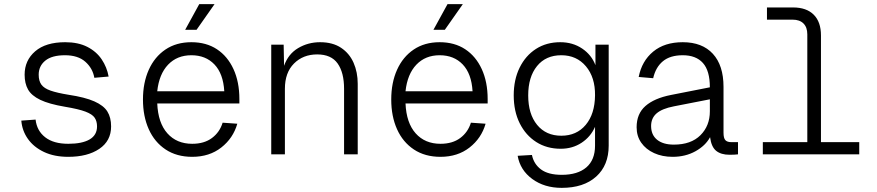

<svg xmlns="http://www.w3.org/2000/svg" viewBox="-20 -746 4240 928"><path d="M310 12Q242 12 192.5 -11.5Q143 -35 115 -74.5Q87 -114 83 -163L152 -168Q158 -114 198.5 -82.5Q239 -51 310 -51Q377 -51 413 -72Q449 -93 449 -135Q449 -160 437.5 -177Q426 -194 393 -206.5Q360 -219 294 -230Q217 -243 174.5 -263.5Q132 -284 115.5 -313.5Q99 -343 99 -385Q99 -454 150 -498Q201 -542 295 -542Q358 -542 402 -519.5Q446 -497 471.5 -459Q497 -421 505 -376L436 -370Q428 -416 392.5 -447.5Q357 -479 294 -479Q231 -479 199 -453Q167 -427 167 -385Q167 -355 180 -337Q193 -319 224.5 -308Q256 -297 311 -288Q391 -276 436 -256Q481 -236 499 -207Q517 -178 517 -135Q517 -65 460 -26.5Q403 12 310 12Z M909 12Q834 12 780.5 -23.5Q727 -59 699 -121.5Q671 -184 671 -265Q671 -346 699 -408.5Q727 -471 779.5 -506.5Q832 -542 905 -542Q977 -542 1028.5 -508Q1080 -474 1108.5 -412Q1137 -350 1137 -267V-246H740Q744 -152 789 -101.5Q834 -51 909 -51Q967 -51 1004.5 -79Q1042 -107 1056 -153L1127 -148Q1107 -78 1049.5 -33Q992 12 909 12ZM740 -305H1064Q1059 -390 1016.5 -434.5Q974 -479 905 -479Q836 -479 792.5 -433.5Q749 -388 740 -305ZM875 -602 943 -726H1017L930 -602Z M1291 0V-530H1351L1353 -428Q1373 -485 1421 -513.5Q1469 -542 1527 -542Q1588 -542 1628.5 -515Q1669 -488 1689 -442.5Q1709 -397 1709 -341V0H1643V-317Q1643 -395 1612 -439Q1581 -483 1513 -483Q1445 -483 1401 -439Q1357 -395 1357 -317V0Z M2109 12Q2034 12 1980.5 -23.5Q1927 -59 1899 -121.5Q1871 -184 1871 -265Q1871 -346 1899 -408.5Q1927 -471 1979.5 -506.5Q2032 -542 2105 -542Q2177 -542 2228.5 -508Q2280 -474 2308.5 -412Q2337 -350 2337 -267V-246H1940Q1944 -152 1989 -101.5Q2034 -51 2109 -51Q2167 -51 2204.5 -79Q2242 -107 2256 -153L2327 -148Q2307 -78 2249.5 -33Q2192 12 2109 12ZM1940 -305H2264Q2259 -390 2216.5 -434.5Q2174 -479 2105 -479Q2036 -479 1992.5 -433.5Q1949 -388 1940 -305ZM2075 -602 2143 -726H2217L2130 -602Z M2695 162Q2611 162 2552.5 119Q2494 76 2482 7L2551 3Q2560 47 2595 73Q2630 99 2695 99Q2772 99 2814 63Q2856 27 2856 -42V-133Q2835 -85 2791 -56Q2747 -27 2690 -27Q2623 -27 2572 -59.5Q2521 -92 2492 -150Q2463 -208 2463 -285Q2463 -361 2491.5 -419Q2520 -477 2570.5 -509.5Q2621 -542 2688 -542Q2748 -542 2793.5 -511.5Q2839 -481 2858 -431V-530H2922V-42Q2922 53 2861.5 107.5Q2801 162 2695 162ZM2693 -90Q2767 -90 2811 -142.5Q2855 -195 2856 -285Q2857 -372 2812 -425.5Q2767 -479 2693 -479Q2618 -479 2575.5 -426.5Q2533 -374 2533 -285Q2533 -195 2576 -142.5Q2619 -90 2693 -90Z M3231 12Q3181 12 3141.5 -6Q3102 -24 3079.5 -56Q3057 -88 3057 -131Q3057 -196 3099.5 -233.5Q3142 -271 3223 -287L3411 -324Q3411 -404 3377.5 -441.5Q3344 -479 3280 -479Q3219 -479 3184 -450Q3149 -421 3137 -368L3067 -374Q3082 -451 3137 -496.5Q3192 -542 3280 -542Q3374 -542 3425.5 -486Q3477 -430 3477 -326V-105Q3477 -78 3486 -68.5Q3495 -59 3514 -59H3547V0Q3541 1 3529 1.5Q3517 2 3506 2Q3465 2 3441.5 -17Q3418 -36 3412 -83Q3390 -42 3341.5 -15Q3293 12 3231 12ZM3237 -47Q3320 -47 3365.5 -92.5Q3411 -138 3411 -208V-266L3237 -232Q3180 -221 3153.5 -198Q3127 -175 3127 -137Q3127 -94 3156 -70.5Q3185 -47 3237 -47Z M3667 0V-59H3882V-580Q3882 -614 3863.5 -632.5Q3845 -651 3811 -651H3687V-710H3813Q3878 -710 3913 -675Q3948 -640 3948 -575V-59H4133V0Z"/></svg>

Font: Geist Mono Light
Style: Regular
Weight: 300
Monospace: yes
Designer: Basement.studio, Andrés Briganti, Mateo Zaragoza
Foundry: Basement.studio, Vercel, Andrés Briganti, Guido Ferreyra, Mateo Zaragoza
Version: Version 1.500; ttfautohint (v1.8.4.7-5d5b)